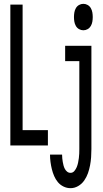

<svg xmlns="http://www.w3.org/2000/svg" viewBox="-20 -759 540 1002"><path d="M34 0V-735H98V-80H230V0ZM415 -601Q403 -601 392.5 -607Q382 -613 376 -623.5Q370 -634 368 -646Q366 -658 366 -670Q366 -682 368 -694Q370 -706 376 -716.5Q382 -727 392.5 -733Q403 -739 415 -739Q427 -739 437.5 -733Q448 -727 454 -716.5Q460 -706 462 -694Q464 -682 464 -670Q464 -658 462 -646Q460 -634 454 -623.5Q448 -613 437.5 -607Q427 -601 415 -601ZM348 223Q329 223 311.5 214.5Q294 206 282 191.5Q270 177 262.5 159.5Q255 142 250.5 123.5Q246 105 243.5 86Q241 67 241 48H304Q304 58 305 67.5Q306 77 307.5 86Q309 95 311.5 104.5Q314 114 318.5 122.5Q323 131 330.5 137Q338 143 348 143Q360 143 368 133.5Q376 124 380.5 113Q385 102 387.5 90Q390 78 391.5 66Q393 54 393.5 42.5Q394 31 394 19V-440H320V-520H457V19Q457 40 455.5 61.5Q454 83 450 104Q446 125 439 145Q432 165 419.5 183Q407 201 388 212Q369 223 348 223Z"/></svg>

Font: Iosevka Term Medium
Style: Regular
Weight: 500
Monospace: yes
Designer: Belleve Invis
Foundry: Belleve Invis
Version: Version 26.3.1